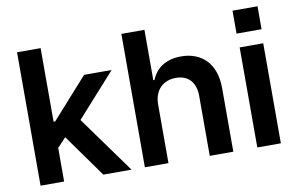

<svg xmlns="http://www.w3.org/2000/svg" viewBox="-77 -889 1596 1031"><g transform="rotate(-10 721.0 -373.0)"><path d="M408.4 0H562.1L338.4 -310L549.7 -545.5H399.5L203.5 -326.3H194.6V-727.3H66.1V0H194.6V-183.2L241.5 -233.3Z M763.5 -319.6C763.5 -398.4 812.5 -443.9 881.4 -443.9C948.9 -443.9 988.6 -400.9 988.6 -327.4V0H1117.2V-347.3C1117.2 -479 1042.6 -552.6 929.3 -552.6C845.5 -552.6 792.3 -514.6 767 -452.8H760.7V-727.3H634.9V0H763.5Z M1244.3 -746.4V-621.4H1380.7V-746.4ZM1247.9 0H1376.4V-545.5H1247.9Z"/></g></svg>

Font: TID UI Semi Bold
Style: Regular
Weight: 600
Designer: The TID Project Authors
Foundry: Bakken & Bæck
Version: Version 1.001;hotconv 1.0.109;makeotfexe 2.5.65596